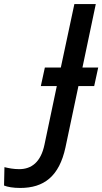

<svg xmlns="http://www.w3.org/2000/svg" viewBox="-176 -734 506 950"><path d="M-76 196C41 196 117 139 148 -5L212 -308H290L310 -400H232L298 -714H192L125 -400H46L26 -308H105L44 -18C26 68 -20 103 -81 103C-109 103 -134 98 -154 93L-156 184C-139 191 -111 196 -76 196Z"/></svg>

Font: Noto Sans Medium
Style: Italic
Weight: 500
Italic angle: -12°
Designer: Monotype Design Team
Foundry: Monotype Imaging Inc.
Version: Version 2.013